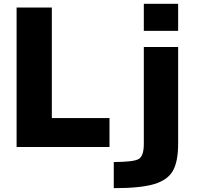

<svg xmlns="http://www.w3.org/2000/svg" viewBox="-20 -772 1040 1011"><path d="M252.9 -732.4V-150.4H556.6V2H67.4V-732.4ZM579.1 218.8V81.1Q687.5 81.1 712.4 64Q737.3 46.9 737.3 -14.6V-524.4H918V-14.6Q918 78.1 890.6 127Q863.3 175.8 792 197.3Q720.7 218.8 579.1 218.8ZM737.3 -609.4V-752H918V-609.4Z"/></svg>

Font: Gen Shin Gothic Monospace Heavy
Style: Bold
Weight: 800
Designer: [Source Han Sans]
Ryoko NISHIZUKA  (kana & ideographs); Paul D. Hunt (Latin, Greek & Cyrillic); Wenlong ZHANG  (bopomofo
Version: Version 1.002.20150607